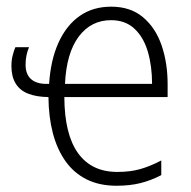

<svg xmlns="http://www.w3.org/2000/svg" viewBox="-20 -561 586 590"><path d="M321.8 -540.5Q380.9 -540.5 419.4 -508.1Q458 -475.6 476.6 -421.6Q495.1 -367.7 495.1 -302.2V-262.7H177.7Q178.2 -148.4 219.7 -90.6Q261.2 -32.7 340.3 -32.7Q380.4 -32.7 410.6 -41.3Q440.9 -49.8 475.6 -67.9V-22.9Q443.8 -6.3 411.4 1.7Q378.9 9.8 338.4 9.8Q285.2 9.8 245.8 -10Q206.5 -29.8 180.9 -66.2Q155.3 -102.5 142.3 -152.3Q129.4 -202.1 128.9 -262.7Q91.8 -263.2 66.4 -273.2Q41 -283.2 28.1 -304.4Q15.1 -325.7 15.1 -357.9Q15.1 -375.5 18.8 -390.1Q22.5 -404.8 27.3 -416H69.3Q64.5 -405.3 61.5 -391.4Q58.6 -377.4 58.6 -362.3Q58.6 -333 75.2 -318.1Q91.8 -303.2 122.6 -303.2H130.9Q135.7 -377 159.9 -430.2Q184.1 -483.4 224.9 -512Q265.6 -540.5 321.8 -540.5ZM321.3 -499Q259.8 -499 221.9 -448.5Q184.1 -397.9 179.7 -303.2H447.3Q447.3 -357.9 434.3 -402.1Q421.4 -446.3 393.3 -472.7Q365.2 -499 321.3 -499Z"/></svg>

Font: Open Sans SemiCondensed Light
Style: Regular
Weight: 300
Width: 4
Designer: Monotype Design Team
Foundry: Monotype Imaging Inc.
Version: Version 3.000